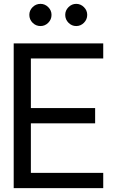

<svg xmlns="http://www.w3.org/2000/svg" viewBox="-20 -975 612 995"><path d="M190 -840Q166 -840 149 -857Q132 -874 132 -898Q132 -921 149 -938Q166 -955 190 -955Q213 -955 230 -938Q247 -921 247 -898Q247 -874 230 -857Q213 -840 190 -840ZM318 -898Q318 -921 335 -938Q352 -955 375 -955Q398 -955 415 -938Q432 -921 432 -898Q432 -874 415 -857Q398 -840 375 -840Q352 -840 335 -857Q318 -874 318 -898ZM140 -672V-415H473V-336H140V-79H515V0H51V-750H515V-672Z"/></svg>

Font: Oakes Grotesk
Style: Regular
Weight: 400
Designer: Samuel Oakes
Foundry: Samuel Oakes
Version: Version 1.000;PS 001.000;hotconv 1.0.88;makeotf.lib2.5.64775